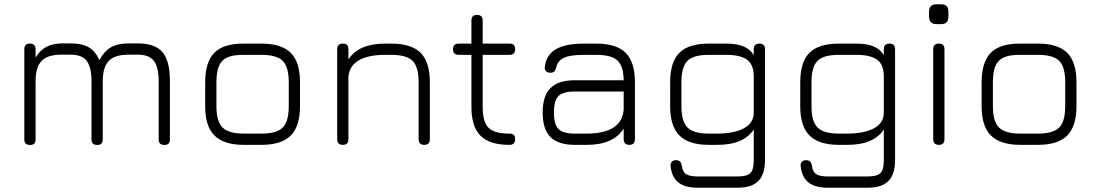

<svg xmlns="http://www.w3.org/2000/svg" viewBox="-20 -676 5124 896"><path d="M581.5 -473.5C581.5 -473.5 623 -473.5 623 -473.5C676.5 -473.5 715 -460 738.5 -432.5C761.5 -405 773 -360 773 -297C773 -297 773 -297 773 -297C773 -297 773 -25.5 773 -25.5C773 -8 764.5 0.5 747 0.5C747 0.5 747 0.5 747 0.5C729.5 0.5 720.5 -8 720.5 -25.5C720.5 -25.5 720.5 -25.5 720.5 -25.5C720.5 -25.5 720.5 -297 720.5 -297C720.5 -341 713 -372.5 698 -392C683 -411.5 658 -421 623 -421C623 -421 623 -421 623 -421C623 -421 581.5 -421 581.5 -421C538 -421 506.5 -411.5 488 -392C469 -372.5 459.5 -341 459.5 -297C459.5 -297 459.5 -297 459.5 -297C459.5 -297 459.5 -25.5 459.5 -25.5C459.5 -8 451 0.5 433.5 0.5C433.5 0.5 433.5 0.5 433.5 0.5C416 0.5 407 -8 407 -25.5C407 -25.5 407 -25.5 407 -25.5C407 -25.5 407 -297 407 -297C407 -341 399.5 -372.5 384.5 -392C369.5 -411.5 344.5 -421 309.5 -421C309.5 -421 309.5 -421 309.5 -421C309.5 -421 268 -421 268 -421C224.5 -421 193 -411.5 174.5 -392C155.5 -372.5 146 -341 146 -297C146 -297 146 -297 146 -297C146 -297 146 -25.5 146 -25.5C146 -8 137.5 0.5 120 0.5C120 0.5 120 0.5 120 0.5C102.5 0.5 93.5 -8 93.5 -25.5C93.5 -25.5 93.5 -25.5 93.5 -25.5C93.5 -25.5 93.5 -446.5 93.5 -446.5C93.5 -464 102.5 -472.5 120 -472.5C120 -472.5 120 -472.5 120 -472.5C137.5 -472.5 146 -464 146 -446.5C146 -446.5 146 -446.5 146 -446.5C146 -446.5 146 -407.5 146 -407.5C160.5 -431 178 -448 198.5 -458.5C218.5 -468.5 244 -473.5 275 -473.5C275 -473.5 275 -473.5 275 -473.5C275 -473.5 309.5 -473.5 309.5 -473.5C344.5 -473.5 372.5 -467.5 394 -455.5C415 -443 431.5 -423 444 -395.5C444 -395.5 444 -395.5 444 -395.5C458.5 -423 476.5 -443 498 -455.5C519.5 -467.5 547 -473.5 581.5 -473.5C581.5 -473.5 581.5 -473.5 581.5 -473.5Z M1200 0C1200 0 1118 0 1118 0C1055.5 0 1010 -14.5 981 -43.5C952 -72 937.5 -117.5 937.5 -179.5C937.5 -179.5 937.5 -179.5 937.5 -179.5C937.5 -179.5 937.5 -292.5 937.5 -292.5C937.5 -355.5 952 -401.5 981 -430.5C1010 -459 1055.5 -473 1118 -472.5C1118 -472.5 1118 -472.5 1118 -472.5C1118 -472.5 1200 -472.5 1200 -472.5C1262.5 -472.5 1308 -458 1337 -429.5C1365.5 -400.5 1380 -355 1380 -292.5C1380 -292.5 1380 -292.5 1380 -292.5C1380 -292.5 1380 -180.5 1380 -180.5C1380 -118 1365.5 -72.5 1337 -43.5C1308 -14.5 1262.5 0 1200 0C1200 0 1200 0 1200 0ZM990 -292.5C990 -292.5 990 -179.5 990 -179.5C990 -132.5 999.5 -99.5 1018.5 -81C1037 -62 1070.5 -52.5 1118 -52.5C1118 -52.5 1118 -52.5 1118 -52.5C1118 -52.5 1200 -52.5 1200 -52.5C1247.5 -52.5 1281 -62 1299.5 -81C1318 -99.5 1327.5 -133 1327.5 -180.5C1327.5 -180.5 1327.5 -180.5 1327.5 -180.5C1327.5 -180.5 1327.5 -292.5 1327.5 -292.5C1327.5 -340 1318 -373.5 1299.5 -392C1281 -410.5 1247.5 -420 1200 -420C1200 -420 1200 -420 1200 -420C1200 -420 1118 -420 1118 -420C1086 -420.5 1060.5 -416.5 1042 -408.5C1023.5 -400.5 1010 -387 1002 -368.5C994 -350 990 -324.5 990 -292.5C990 -292.5 990 -292.5 990 -292.5Z M1580 0C1580 0 1580 0 1580 0C1562.5 0 1553.5 -9 1553.5 -26.5C1553.5 -26.5 1553.5 -26.5 1553.5 -26.5C1553.5 -26.5 1553.5 -446.5 1553.5 -446.5C1553.5 -464 1562.5 -472.5 1580 -472.5C1580 -472.5 1580 -472.5 1580 -472.5C1597.5 -472.5 1606 -464 1606 -446.5C1606 -446.5 1606 -446.5 1606 -446.5C1606 -446.5 1606 -398.5 1606 -398.5C1637.5 -448 1695 -472.5 1778 -472.5C1778 -472.5 1778 -472.5 1778 -472.5C1778 -472.5 1806 -472.5 1806 -472.5C1868.5 -472.5 1914 -458 1943 -429.5C1971.5 -400.5 1986 -355 1986 -292.5C1986 -292.5 1986 -292.5 1986 -292.5C1986 -292.5 1986 -26.5 1986 -26.5C1986 -9 1977.5 0 1960 0C1960 0 1960 0 1960 0C1942.5 0 1933.5 -9 1933.5 -26.5C1933.5 -26.5 1933.5 -26.5 1933.5 -26.5C1933.5 -26.5 1933.5 -292.5 1933.5 -292.5C1933.5 -340 1924 -373.5 1905.5 -392C1886.5 -410.5 1853.5 -420 1806 -420C1806 -420 1806 -420 1806 -420C1806 -420 1778 -420 1778 -420C1726.5 -420 1685.5 -412 1656 -395.5C1626.5 -379 1609.5 -353.5 1606 -319C1606 -319 1606 -319 1606 -319C1606 -319 1606 -26.5 1606 -26.5C1606 -9 1597.5 0 1580 0Z M2357 0C2357 0 2357 0 2357 0C2295.5 0 2251 -14 2222.5 -42.5C2194 -71 2180 -115.5 2180 -176.5C2180 -176.5 2180 -176.5 2180 -176.5C2180 -176.5 2180 -420 2180 -420C2180 -420 2120.5 -420 2120.5 -420C2103 -420 2094 -429 2094 -446.5C2094 -446.5 2094 -446.5 2094 -446.5C2094 -464 2103 -472.5 2120.5 -472.5C2120.5 -472.5 2120.5 -472.5 2120.5 -472.5C2120.5 -472.5 2180 -472.5 2180 -472.5C2180 -472.5 2180 -580 2180 -580C2180 -597.5 2188.5 -606.5 2206 -606.5C2206 -606.5 2206 -606.5 2206 -606.5C2223.5 -606.5 2232.5 -597.5 2232.5 -580C2232.5 -580 2232.5 -580 2232.5 -580C2232.5 -580 2232.5 -472.5 2232.5 -472.5C2232.5 -472.5 2358 -472.5 2358 -472.5C2375.5 -472.5 2384 -464 2384 -446.5C2384 -446.5 2384 -446.5 2384 -446.5C2384 -429 2375.5 -420 2358 -420C2358 -420 2358 -420 2358 -420C2358 -420 2232.5 -420 2232.5 -420C2232.5 -420 2232.5 -176.5 2232.5 -176.5C2232.5 -130 2241.5 -97.5 2260 -79.5C2278 -61.5 2310.5 -52.5 2357 -52.5C2357 -52.5 2357 -52.5 2357 -52.5C2366.5 -52.5 2373.5 -50.5 2378 -46C2382 -41.5 2384 -35 2384 -26.5C2384 -26.5 2384 -26.5 2384 -26.5C2384 -9 2375 0 2357 0Z M2719 0C2719 0 2663 0 2663 0C2611 0 2573 -12 2549 -36.5C2524.5 -60.5 2512.5 -98.5 2512.5 -150.5C2512.5 -150.5 2512.5 -150.5 2512.5 -150.5C2512.5 -202.5 2524.5 -240.5 2549 -265C2573.5 -289.5 2611.5 -301.5 2663 -301.5C2663 -301.5 2663 -301.5 2663 -301.5C2663 -301.5 2890.5 -301.5 2890.5 -301.5C2890 -345.5 2880 -376.5 2861 -394C2841.5 -411.5 2809 -420 2763 -420C2763 -420 2763 -420 2763 -420C2763 -420 2705 -420 2705 -420C2662.5 -420 2631.5 -415.5 2612 -406.5C2592.5 -397.5 2580 -382 2575.5 -360.5C2575.5 -360.5 2575.5 -360.5 2575.5 -360.5C2573 -352 2570 -346 2566.5 -342.5C2562.5 -338.5 2556.5 -336.5 2548 -336.5C2548 -336.5 2548 -336.5 2548 -336.5C2539.5 -336.5 2532.5 -339 2528 -344C2523 -348.5 2521 -355 2522.5 -363.5C2522.5 -363.5 2522.5 -363.5 2522.5 -363.5C2527 -401.5 2544 -429 2574.5 -446.5C2604.5 -464 2648 -472.5 2705 -472.5C2705 -472.5 2705 -472.5 2705 -472.5C2705 -472.5 2763 -472.5 2763 -472.5C2825.5 -472.5 2871 -458 2900 -429.5C2928.5 -400.5 2943 -355 2943 -292.5C2943 -292.5 2943 -292.5 2943 -292.5C2943 -292.5 2943 -26.5 2943 -26.5C2943 -9 2934.5 0 2917 0C2917 0 2917 0 2917 0C2899.5 0 2890.5 -9 2890.5 -26.5C2890.5 -26.5 2890.5 -26.5 2890.5 -26.5C2890.5 -26.5 2890.5 -76 2890.5 -76C2858.5 -25.5 2801.5 0 2719 0C2719 0 2719 0 2719 0ZM2663 -52.5C2663 -52.5 2663 -52.5 2663 -52.5C2663 -52.5 2719 -52.5 2719 -52.5C2751.5 -52.5 2780 -56 2804.5 -63.5C2829 -70.5 2848.5 -82 2863.5 -98C2878.5 -114 2887.5 -135.5 2890.5 -162C2890.5 -162 2890.5 -162 2890.5 -162C2890.5 -162 2890.5 -249 2890.5 -249C2890.5 -249 2663 -249 2663 -249C2626 -249 2600.5 -242 2586.5 -228C2572 -213.5 2565 -188 2565 -150.5C2565 -150.5 2565 -150.5 2565 -150.5C2565 -113.5 2572 -88 2586.5 -74C2600.5 -59.5 2626 -52.5 2663 -52.5Z M3422 200C3422 200 3236 200 3236 200C3196.5 200 3166.5 192 3146 175.5C3125.5 159.5 3113 134 3109.5 99.5C3109.5 99.5 3109.5 99.5 3109.5 99.5C3108.5 91 3110.5 84 3115 79C3119.5 74 3126 71.5 3134.5 71.5C3134.5 71.5 3134.5 71.5 3134.5 71.5C3143 71.5 3149 73.5 3153.5 78C3158 82.5 3160.5 89 3162 97.5C3162 97.5 3162 97.5 3162 97.5C3164.5 117 3171 130 3182.5 137C3194 144 3211.5 147.5 3236 147.5C3236 147.5 3236 147.5 3236 147.5C3236 147.5 3422 147.5 3422 147.5C3451.5 147.5 3471.5 142 3482 131.5C3492.5 121 3497.5 101 3497.5 71.5C3497.5 71.5 3497.5 71.5 3497.5 71.5C3497.5 71.5 3497.5 -71.5 3497.5 -71.5C3482 -48 3460.5 -30.5 3432.5 -18.5C3404.5 -6 3369 0 3326 0C3326 0 3326 0 3326 0C3326 0 3288 0 3288 0C3225.5 0 3180 -14.5 3151 -43.5C3122 -72 3107.5 -117.5 3107.5 -179.5C3107.5 -179.5 3107.5 -179.5 3107.5 -179.5C3107.5 -179.5 3107.5 -292.5 3107.5 -292.5C3107.5 -355.5 3122 -401.5 3151 -430C3179.5 -458.5 3225.5 -472.5 3288 -472.5C3288 -472.5 3288 -472.5 3288 -472.5C3288 -472.5 3370 -472.5 3370 -472.5C3402.5 -472.5 3429 -468 3449.5 -459.5C3470 -451 3486 -437.5 3497.5 -419C3497.5 -419 3497.5 -419 3497.5 -419C3497.5 -419 3497.5 -446.5 3497.5 -446.5C3497.5 -464 3506.5 -472.5 3524 -472.5C3524 -472.5 3524 -472.5 3524 -472.5C3541.5 -472.5 3550 -464 3550 -446.5C3550 -446.5 3550 -446.5 3550 -446.5C3550 -446.5 3550 71.5 3550 71.5C3550 115.5 3539.5 148 3519 168.5C3498.5 189.5 3466 200 3422 200C3422 200 3422 200 3422 200ZM3288 -52.5C3288 -52.5 3288 -52.5 3288 -52.5C3288 -52.5 3326 -52.5 3326 -52.5C3378 -52.5 3419.5 -60.5 3451 -77C3482 -93.5 3497.5 -118 3497.5 -151.5C3497.5 -151.5 3497.5 -151.5 3497.5 -151.5C3497.5 -151.5 3497.5 -318.5 3497.5 -318.5C3497.5 -356 3487 -382.5 3466 -397.5C3445 -412.5 3413 -420 3370 -420C3370 -420 3370 -420 3370 -420C3370 -420 3288 -420 3288 -420C3240.5 -420 3207 -411 3188.5 -392.5C3169.5 -374 3160 -340.5 3160 -292.5C3160 -292.5 3160 -292.5 3160 -292.5C3160 -292.5 3160 -179.5 3160 -179.5C3160 -132.5 3169.5 -99.5 3188.5 -81C3207 -62 3240.5 -52.5 3288 -52.5Z M4029 200C4029 200 3843 200 3843 200C3803.5 200 3773.5 192 3753 175.5C3732.5 159.5 3720 134 3716.5 99.5C3716.5 99.5 3716.5 99.5 3716.5 99.5C3715.5 91 3717.5 84 3722 79C3726.5 74 3733 71.5 3741.5 71.5C3741.5 71.5 3741.5 71.5 3741.5 71.5C3750 71.5 3756 73.5 3760.5 78C3765 82.5 3767.5 89 3769 97.5C3769 97.5 3769 97.5 3769 97.5C3771.5 117 3778 130 3789.5 137C3801 144 3818.5 147.5 3843 147.5C3843 147.5 3843 147.5 3843 147.5C3843 147.5 4029 147.5 4029 147.5C4058.5 147.5 4078.5 142 4089 131.5C4099.5 121 4104.5 101 4104.5 71.5C4104.5 71.5 4104.5 71.5 4104.5 71.5C4104.5 71.5 4104.5 -71.5 4104.5 -71.5C4089 -48 4067.5 -30.5 4039.5 -18.5C4011.5 -6 3976 0 3933 0C3933 0 3933 0 3933 0C3933 0 3895 0 3895 0C3832.5 0 3787 -14.5 3758 -43.5C3729 -72 3714.5 -117.5 3714.5 -179.5C3714.5 -179.5 3714.5 -179.5 3714.5 -179.5C3714.5 -179.5 3714.5 -292.5 3714.5 -292.5C3714.5 -355.5 3729 -401.5 3758 -430C3786.5 -458.5 3832.5 -472.5 3895 -472.5C3895 -472.5 3895 -472.5 3895 -472.5C3895 -472.5 3977 -472.5 3977 -472.5C4009.5 -472.5 4036 -468 4056.5 -459.5C4077 -451 4093 -437.5 4104.5 -419C4104.5 -419 4104.5 -419 4104.5 -419C4104.5 -419 4104.5 -446.5 4104.5 -446.5C4104.5 -464 4113.5 -472.5 4131 -472.5C4131 -472.5 4131 -472.5 4131 -472.5C4148.5 -472.5 4157 -464 4157 -446.5C4157 -446.5 4157 -446.5 4157 -446.5C4157 -446.5 4157 71.5 4157 71.5C4157 115.5 4146.5 148 4126 168.5C4105.5 189.5 4073 200 4029 200C4029 200 4029 200 4029 200ZM3895 -52.5C3895 -52.5 3895 -52.5 3895 -52.5C3895 -52.5 3933 -52.5 3933 -52.5C3985 -52.5 4026.5 -60.5 4058 -77C4089 -93.5 4104.5 -118 4104.5 -151.5C4104.5 -151.5 4104.5 -151.5 4104.5 -151.5C4104.5 -151.5 4104.5 -318.5 4104.5 -318.5C4104.5 -356 4094 -382.5 4073 -397.5C4052 -412.5 4020 -420 3977 -420C3977 -420 3977 -420 3977 -420C3977 -420 3895 -420 3895 -420C3847.5 -420 3814 -411 3795.5 -392.5C3776.5 -374 3767 -340.5 3767 -292.5C3767 -292.5 3767 -292.5 3767 -292.5C3767 -292.5 3767 -179.5 3767 -179.5C3767 -132.5 3776.5 -99.5 3795.5 -81C3814 -62 3847.5 -52.5 3895 -52.5Z M4372.5 -563.5C4372.5 -563.5 4350 -563.5 4350 -563.5C4327 -563.5 4315.5 -575.5 4315.5 -599C4315.5 -599 4315.5 -599 4315.5 -599C4315.5 -599 4315.5 -621.5 4315.5 -621.5C4315.5 -644.5 4327 -656 4350 -656C4350 -656 4350 -656 4350 -656C4350 -656 4372.5 -656 4372.5 -656C4395 -656 4406 -644.5 4406 -621.5C4406 -621.5 4406 -621.5 4406 -621.5C4406 -621.5 4406 -599 4406 -599C4406 -575.5 4395 -563.5 4372.5 -563.5C4372.5 -563.5 4372.5 -563.5 4372.5 -563.5ZM4361.5 0C4361.5 0 4361.5 0 4361.5 0C4344 0 4335 -9 4335 -26.5C4335 -26.5 4335 -26.5 4335 -26.5C4335 -26.5 4335 -446.5 4335 -446.5C4335 -464 4344 -472.5 4361.5 -472.5C4361.5 -472.5 4361.5 -472.5 4361.5 -472.5C4379 -472.5 4387.5 -464 4387.5 -446.5C4387.5 -446.5 4387.5 -446.5 4387.5 -446.5C4387.5 -446.5 4387.5 -26.5 4387.5 -26.5C4387.5 -9 4379 0 4361.5 0Z M4823.5 0C4823.5 0 4741.5 0 4741.5 0C4679 0 4633.5 -14.5 4604.5 -43.5C4575.5 -72 4561 -117.5 4561 -179.5C4561 -179.5 4561 -179.5 4561 -179.5C4561 -179.5 4561 -292.5 4561 -292.5C4561 -355.5 4575.5 -401.5 4604.5 -430.5C4633.5 -459 4679 -473 4741.5 -472.5C4741.5 -472.5 4741.5 -472.5 4741.5 -472.5C4741.5 -472.5 4823.5 -472.5 4823.5 -472.5C4886 -472.5 4931.5 -458 4960.5 -429.5C4989 -400.5 5003.5 -355 5003.5 -292.5C5003.5 -292.5 5003.5 -292.5 5003.5 -292.5C5003.5 -292.5 5003.5 -180.5 5003.5 -180.5C5003.5 -118 4989 -72.5 4960.5 -43.5C4931.5 -14.5 4886 0 4823.5 0C4823.5 0 4823.5 0 4823.5 0ZM4613.5 -292.5C4613.5 -292.5 4613.5 -179.5 4613.5 -179.5C4613.5 -132.5 4623 -99.5 4642 -81C4660.5 -62 4694 -52.5 4741.5 -52.5C4741.5 -52.5 4741.5 -52.5 4741.5 -52.5C4741.5 -52.5 4823.5 -52.5 4823.5 -52.5C4871 -52.5 4904.5 -62 4923 -81C4941.5 -99.5 4951 -133 4951 -180.5C4951 -180.5 4951 -180.5 4951 -180.5C4951 -180.5 4951 -292.5 4951 -292.5C4951 -340 4941.5 -373.5 4923 -392C4904.5 -410.5 4871 -420 4823.5 -420C4823.5 -420 4823.5 -420 4823.5 -420C4823.5 -420 4741.5 -420 4741.5 -420C4709.5 -420.5 4684 -416.5 4665.5 -408.5C4647 -400.5 4633.5 -387 4625.5 -368.5C4617.5 -350 4613.5 -324.5 4613.5 -292.5C4613.5 -292.5 4613.5 -292.5 4613.5 -292.5Z"/></svg>

Font: Jura-Fortis-Regular
Style: Regular
Weight: 500
Designer: Daniel Johnson, Alexei Vanyashin, Mirko Velimirovic
Foundry: Daniel Johnson
Version: ""